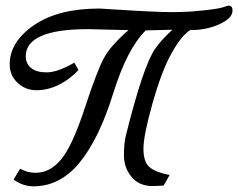

<svg xmlns="http://www.w3.org/2000/svg" viewBox="-20 -658 840 677"><path d="M14.2 -431.2Q14.2 -510.3 99.6 -569.1Q185.1 -627.9 331.1 -627.9Q334 -627.9 377.9 -625Q526.9 -615.2 589.8 -615.2L630.9 -616.2Q647.9 -616.2 699.5 -621.6Q751 -627 767.1 -632.6Q783.2 -638.2 786.1 -638.2Q800.3 -638.2 799.8 -620.1Q799.8 -594.2 754.4 -573Q709 -551.8 649.9 -551.8Q619.1 -531.7 584.5 -469.5Q549.8 -407.2 517.8 -293.7Q485.8 -180.2 485.8 -133.1Q485.8 -85.9 508.3 -67.9Q530.8 -49.8 578.1 -41L557.1 -3.9Q531.2 -2 518.1 -2Q470.2 -2 443.6 -34.4Q417 -66.9 417 -110.8Q417 -154.8 424.8 -184.1Q485.8 -427.2 526.9 -485.8Q547.9 -516.6 587.9 -553.2L494.1 -550.8Q428.2 -486.8 378.7 -327.4Q329.1 -168 260.5 -84.5Q191.9 -1 98.1 -1Q61 -1 27.8 -24.9L50.8 -63Q63 -57.1 78.1 -51.8L91.8 -49.8Q96.7 -48.8 106.9 -48.8Q156.7 -48.8 196.3 -96.9Q235.8 -145 279.5 -278.6Q323.2 -412.1 347.7 -455.6Q372.1 -499 433.1 -551.8Q433.1 -551.8 290 -555.2Q70.8 -555.2 70.8 -459Q70.8 -434.1 89.4 -418.5Q107.9 -402.8 145 -402.8Q182.1 -402.8 242.2 -437L256.8 -411.1Q226.1 -377.9 187 -358.9Q147.9 -339.8 108.9 -339.8Q69.8 -339.8 42 -366Q14.2 -392.1 14.2 -431.2Z"/></svg>

Font: Marck Script
Style: Regular
Weight: 400
Designer: Denis Masharov, Marck Fogel
Foundry: Denis Masharov
Version: Version 1.002